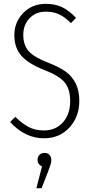

<svg xmlns="http://www.w3.org/2000/svg" viewBox="-20 -714 482 1007"><path d="M220.2 -693.8Q270.5 -693.8 307.4 -675.5Q344.2 -657.2 378.9 -620.1L352.1 -592.8Q319.8 -625 290 -638.9Q260.3 -652.8 220.2 -652.8Q167.5 -652.8 134.8 -618.2Q102.1 -583.5 102.1 -530.8Q102.1 -477.5 130.9 -445.3Q159.7 -413.1 233.9 -384.8Q290 -362.8 323.7 -338.9Q357.4 -314.9 376.7 -276.9Q396 -238.8 396 -185.1Q396 -101.6 344.2 -45.2Q292.5 11.2 210.9 11.2Q110.4 11.2 33.2 -74.2L60.1 -101.1Q96.2 -65.9 130.4 -47.9Q164.6 -29.8 210 -29.8Q272.5 -29.8 310.3 -72.5Q348.1 -115.2 348.1 -184.1Q348.1 -247.1 319.1 -282Q290 -316.9 213.9 -346.2Q128.4 -379.9 91.8 -421.9Q55.2 -463.9 55.2 -529.8Q55.2 -597.7 101.8 -645.8Q148.4 -693.8 220.2 -693.8ZM213.9 87.9Q229.5 87.9 239.3 98.1Q249 108.4 249 125Q249 128.9 248.5 133.1Q248 137.2 247.6 140.1Q247.1 143.1 245.1 149.2Q243.2 155.3 241.9 158.7Q240.7 162.1 237.3 171.6Q233.9 181.2 231.9 187L198.2 272.9H170.9L200.2 159.2Q176.8 147.9 176.8 125Q176.8 108.9 186.8 98.4Q196.8 87.9 213.9 87.9Z"/></svg>

Font: Fira Sans Compressed ExtraLight
Style: Regular
Weight: 250
Width: 1
Designer: Carrois Corporate & Edenspiekermann AG
Foundry: Carrois Corporate GbR & Edenspiekermann AG
Version: Version 4.203;PS 004.203;hotconv 1.0.88;makeotf.lib2.5.64775